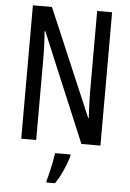

<svg xmlns="http://www.w3.org/2000/svg" viewBox="-61 -759 692 1024"><g transform="rotate(5 284.5 -246.5)"><path d="M497 0H395L151 -582H147Q149 -555 150.5 -529.5Q152 -504 152.5 -481.5Q153 -459 153 -438V0H73V-714H175L419 -141H422Q421 -171 419.5 -196.5Q418 -222 417.5 -244.5Q417 -267 417 -286V-714H497ZM342 71Q335 95 324 122.5Q313 150 300 175.5Q287 201 273 221H227V210Q233 192 239.5 164.5Q246 137 251.5 109Q257 81 259 61H342Z"/></g></svg>

Font: Noto Sans Khmer ExtraCondensed
Style: Regular
Weight: 400
Width: 2
Designer: Danh Hong and the Monotype Design Team
Foundry: Monotype Imaging Inc.
Version: Version 2.004